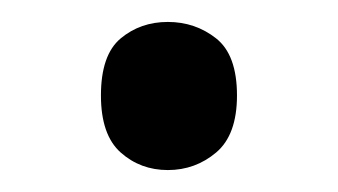

<svg xmlns="http://www.w3.org/2000/svg" viewBox="-20 -440 308 175"><path d="M72 -353Q72 -390 90 -405Q108 -420 133 -420Q158 -420 177 -405Q196 -390 196 -353Q196 -317 177 -301Q158 -285 133 -285Q108 -285 90 -301Q72 -317 72 -353Z"/></svg>

Font: BC Sans
Style: Regular
Weight: 400
Designer: Monotype Design Team
Province of B.C.
Foundry: Monotype Imaging Inc.
Version: Version 2.000;GOOG;noto-source:20170915:90ef993387c0